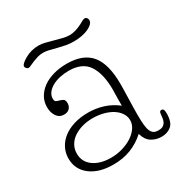

<svg xmlns="http://www.w3.org/2000/svg" viewBox="-144 -693 769 811"><g transform="rotate(-30 240.5 -287.0)"><path d="M333 -219Q333 -232 333.5 -244.5Q334 -257 334 -264Q334 -342 306 -384.5Q278 -427 212 -427Q190 -427 169 -422.5Q148 -418 131.5 -409Q115 -400 105 -387Q95 -374 95 -358Q95 -346 101 -343Q107 -340 115 -338Q123 -336 131.5 -331.5Q140 -327 140 -311Q140 -296 130.5 -286Q121 -276 104 -276Q81 -276 68.5 -294.5Q56 -313 56 -339Q56 -366 68.5 -387.5Q81 -409 102.5 -424.5Q124 -440 154 -448.5Q184 -457 220 -457Q299 -457 336.5 -412Q374 -367 374 -268Q374 -256 373.5 -237.5Q373 -219 372.5 -199Q372 -179 371.5 -158.5Q371 -138 371 -122Q371 -91 373 -71Q375 -51 380.5 -39.5Q386 -28 394.5 -23.5Q403 -19 415 -19Q429 -19 437 -23.5Q445 -28 449.5 -36Q454 -44 455.5 -54.5Q457 -65 458 -76Q459 -88 468 -88Q476 -88 478.5 -82Q481 -76 481 -65Q481 -22 462 -5.5Q443 11 414 11Q387 11 365.5 -2.5Q344 -16 335 -48Q303 -19 264.5 -4Q226 11 179 11Q109 11 67.5 -21Q26 -53 26 -106Q26 -133 38 -156.5Q50 -180 72 -197Q94 -214 125 -223.5Q156 -233 194 -233Q232 -233 267 -222Q302 -211 333 -187ZM67 -106Q67 -66 99.5 -42.5Q132 -19 184 -19Q214 -19 241 -27Q268 -35 288.5 -48.5Q309 -62 321 -79.5Q333 -97 333 -117Q333 -135 322.5 -151Q312 -167 294 -178.5Q276 -190 251.5 -196.5Q227 -203 199 -203Q171 -203 147 -196Q123 -189 105 -176.5Q87 -164 77 -146Q67 -128 67 -106ZM58 -537Q58 -548 87 -565Q118 -583 155 -583Q170 -583 187.5 -578.5Q205 -574 223 -569Q241 -564 259 -559.5Q277 -555 292 -555Q318 -555 352 -572Q366 -580 371.5 -582.5Q377 -585 382 -585Q387 -585 391 -580Q395 -575 395 -568Q395 -559 387 -551Q379 -543 365 -536.5Q351 -530 332.5 -526.5Q314 -523 293 -523Q274 -523 255.5 -526.5Q237 -530 219.5 -534.5Q202 -539 186 -543Q170 -547 156 -547Q141 -547 128 -543Q115 -539 104 -534.5Q93 -530 85 -526Q77 -522 72 -522Q67 -522 62.5 -527Q58 -532 58 -537Z"/></g></svg>

Font: Life Savers
Style: Regular
Weight: 400
Designer: Pablo Impallari, Rodrigo Fuenzalida, Brenda Gallo
Foundry: Pablo Impallari, Rodrigo Fuenzalida, Brenda Gallo
Version: Version 3.001; ttfautohint (v0.95) -l 8 -r 50 -G 200 -x 14 -